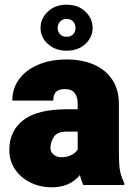

<svg xmlns="http://www.w3.org/2000/svg" viewBox="-20 -793 571 823"><path d="M313 -347.2Q313 -376.5 300.5 -393.8Q288.1 -411.1 257.8 -411.1Q241.7 -411.1 230.7 -406.2Q219.7 -401.4 214.1 -390.6Q208.5 -379.9 208.5 -361.8H32.7Q32.7 -413.6 61.5 -453.1Q90.3 -492.7 143.1 -515.4Q195.8 -538.1 267.1 -538.1Q330.6 -538.1 380.9 -516.8Q431.2 -495.6 460.4 -452.9Q489.7 -410.2 489.7 -346.2V-137.7Q489.7 -80.6 495.8 -54.7Q502 -28.8 512.7 -8.8V0H336.9Q324.7 -25.9 318.8 -63.5Q313 -101.1 313 -142.1ZM334 -229H267.1Q225.6 -229 210.9 -206.5Q196.3 -184.1 196.3 -159.2Q196.3 -141.1 209.7 -130.1Q223.1 -119.1 243.2 -119.1Q268.1 -119.1 285.4 -128.2Q302.7 -137.2 311.5 -149.4Q320.3 -161.6 318.8 -170.9L356.4 -97.2Q346.7 -78.1 334.7 -59.3Q322.8 -40.5 305.2 -24.9Q287.6 -9.3 262.2 0.2Q236.8 9.8 200.7 9.8Q152.3 9.8 111.1 -10.3Q69.8 -30.3 44.9 -66.4Q20 -102.5 20 -150.4Q20 -231.9 80.1 -278.3Q140.1 -324.7 268.6 -324.7H334ZM265.6 -575.7Q216.8 -575.7 185.3 -604.5Q153.8 -633.3 153.8 -673.3Q153.8 -713.9 185.3 -743.4Q216.8 -772.9 265.6 -772.9Q314.5 -772.9 345.7 -743.4Q377 -713.9 377 -673.3Q377 -633.3 345.7 -604.5Q314.5 -575.7 265.6 -575.7ZM265.6 -635.3Q283.7 -635.3 293.7 -646.2Q303.7 -657.2 303.7 -673.3Q303.7 -689 293.7 -700.4Q283.7 -711.9 265.6 -711.9Q247.6 -711.9 237.3 -700.4Q227.1 -689 227.1 -673.3Q227.1 -657.2 237.3 -646.2Q247.6 -635.3 265.6 -635.3Z"/></svg>

Font: Heebo Black
Style: Regular
Weight: 900
Designer: Oded Ezer
Foundry: Ezer Type House
Version: Version 3.100